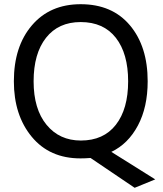

<svg xmlns="http://www.w3.org/2000/svg" viewBox="-20 -742 776 914"><path d="M365 -73Q473 -73 531.5 -148Q590 -223 590 -355Q590 -487 531.5 -562Q473 -637 364 -637Q258 -637 199 -562Q140 -487 140 -355Q140 -223 201.5 -148Q263 -73 365 -73ZM621 152 411 10Q386 12 363 12Q216 12 131 -91Q46 -194 46 -355Q46 -521 132 -621.5Q218 -722 364 -722Q514 -722 598.5 -621.5Q683 -521 683 -355Q683 -232 636.5 -144.5Q590 -57 510 -19L719 112Z"/></svg>

Font: LXGW 975 Gothic SC
Style: Regular
Weight: 400
Version: Version 2.01;February 25, 2021